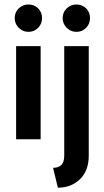

<svg xmlns="http://www.w3.org/2000/svg" viewBox="-20 -623 467 859"><path d="M52.1 0V-416.7H161.8V0ZM106.9 -480.6Q90.3 -480.6 76.4 -488.9Q62.5 -497.2 54.2 -511.1Q45.8 -525 45.8 -541.7Q45.8 -559.7 54.2 -573.3Q62.5 -586.8 76.4 -594.8Q90.3 -602.8 106.9 -602.8Q125 -602.8 138.5 -594.8Q152.1 -586.8 160.1 -573.3Q168.1 -559.7 168.1 -541.7Q168.1 -525 160.1 -511.1Q152.1 -497.2 138.5 -488.9Q125 -480.6 106.9 -480.6ZM238.9 216.7 217.4 127.8Q241 127.8 254.2 115.3Q267.4 102.8 267.4 72.9V-416.7H377.1V72.9Q377.1 141 337.8 178.8Q298.6 216.7 238.9 216.7ZM321.5 -480.6Q304.9 -480.6 291 -488.9Q277.1 -497.2 268.8 -511.1Q260.4 -525 260.4 -541.7Q260.4 -559.7 268.8 -573.3Q277.1 -586.8 291 -594.8Q304.9 -602.8 321.5 -602.8Q339.6 -602.8 353.1 -594.8Q366.7 -586.8 374.7 -573.3Q382.6 -559.7 382.6 -541.7Q382.6 -525 374.7 -511.1Q366.7 -497.2 353.1 -488.9Q339.6 -480.6 321.5 -480.6Z"/></svg>

Font: Afacad Flux SemiBold
Style: Regular
Weight: 600
Designer: Kristian Moeller
Foundry: Dicotype
Version: Version 1.100